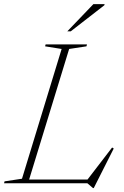

<svg xmlns="http://www.w3.org/2000/svg" viewBox="-52 -904 611 947"><path d="M289 -662.5 86 0H-32L-29.5 -9.5L56.5 -22.5L252 -662.5L170.5 -675.5L173 -685H377L374.5 -675.5ZM372 -8.5 501 -176.5 509 -171.5 410.5 23.5H406.5L379 0H63.5L69.5 -18.5H404.5ZM280 -749.5 408.5 -883.5H464L462.5 -878L297 -749.5Z"/></svg>

Font: Newsreader 36pt ExtraLight
Style: Italic
Weight: 250
Italic angle: -17°
Designer: Hugues Gentile
Foundry: Production Type
Version: Version 1.003